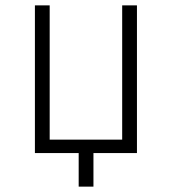

<svg xmlns="http://www.w3.org/2000/svg" viewBox="-20 -570 640 715"><path d="M328 125H273V0H110V-550H165V-50H435V-550H490V0H328Z"/></svg>

Font: JetBrains Mono Extra Light
Style: Regular
Weight: 200
Monospace: yes
Designer: Philipp Nurullin, Konstantin Bulenkov
Foundry: JetBrains
Version: 2.002